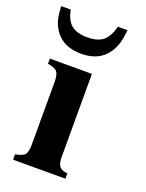

<svg xmlns="http://www.w3.org/2000/svg" viewBox="-136 -741 612 807"><g transform="rotate(20 170.5 -338.0)"><path d="M259.8 -23.9V0H25.9V-23.9Q58.6 -30.3 67.9 -40.8Q77.1 -51.3 78.1 -82V-371.1Q77.1 -401.4 67.6 -412.4Q58.1 -423.3 25.9 -429.2V-452.1H213.9V-79.1Q213.9 -51.3 224.1 -38.6Q234.4 -25.9 259.8 -23.9ZM249 -675.8H292Q287.6 -638.2 281.5 -616.9Q275.4 -595.7 263.2 -576.2Q224.6 -516.1 143.1 -516.1Q62.5 -516.1 24.9 -568.8Q9.8 -590.3 3.4 -612.8Q-2.9 -635.3 -4.9 -675.8H38.1Q46.4 -629.9 71 -609.9Q95.7 -589.8 142.1 -589.8Q188 -589.8 212.2 -609.1Q236.3 -628.4 249 -675.8Z"/></g></svg>

Font: Accordance
Style: Bold
Weight: 700
Version: Version 1.2 (build January 31, 2020) Miklal Software Solutio